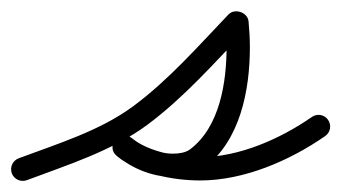

<svg xmlns="http://www.w3.org/2000/svg" viewBox="-41 -305 615 346"><path d="M7.4 19.7C7.4 19.7 7.4 19.7 7.4 19.7C81.1 -8 160.7 -32.8 224.5 -80.1C289.9 -128.6 345 -191.3 401.2 -250C406.8 -255.9 397.4 -263 386.8 -266.7C376.1 -270.3 364.3 -270.5 365.1 -262.4C366.5 -248.2 367.3 -234.3 367.3 -220C367.3 -157.1 355.2 -76.2 301.4 -35.8C293.1 -29.6 280.8 -28.1 270.8 -28.1C243.7 -28.1 217 -39.8 196.1 -56.4C185.2 -65.1 173.3 -61.3 166.7 -53.2C160.1 -45.1 158.9 -32.6 169.6 -23.8C208.4 8.2 270.9 20.2 319.8 20.2C398.6 20.2 480.9 -15.3 545 -59.8C554.5 -66.4 556.9 -79.5 550.2 -89C543.6 -98.5 530.5 -100.9 521 -94.2C521 -94.2 521 -94.2 521 -94.2C464.1 -54.7 389.8 -21.8 319.8 -21.8C281 -21.8 227.3 -30.6 196.4 -56.2C185.7 -65 173.6 -61.2 167 -53C160.3 -44.8 159.1 -32.2 169.9 -23.6C198.3 -1 234.2 13.9 270.8 13.9C290.2 13.9 310.8 9.6 326.6 -2.2C392.1 -51.3 409.3 -142.9 409.3 -220C409.3 -235.7 408.4 -251 406.9 -266.6C406.1 -274.7 399.9 -280.7 392.5 -283.3C385.1 -285.8 376.5 -284.9 370.8 -279C316.4 -222.1 262.9 -160.9 199.5 -113.9C139.1 -69.1 62.5 -45.9 -7.4 -19.7C-18.2 -15.6 -23.7 -3.5 -19.7 7.4C-15.6 18.2 -3.5 23.7 7.4 19.7Z"/></svg>

Font: FRB American Cursive Guidelines Medium
Style: Italic
Weight: 500
Italic angle: -25°
Version: Version 2.0;Modular Font Editor K font №1